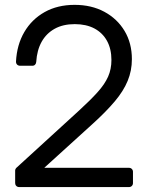

<svg xmlns="http://www.w3.org/2000/svg" viewBox="-20 -759 601 779"><path d="M282.7 -739.3Q213.4 -739.3 161.1 -710Q108.9 -680.7 78.6 -628.9Q48.3 -577.1 44.9 -508.8Q44.9 -503.9 46.9 -500.2Q48.8 -496.6 52.7 -494.4Q56.6 -492.2 61 -492.2H111.3Q118.2 -492.2 122.3 -496.6Q126.5 -501 127 -507.8Q129.9 -555.2 148.9 -589.4Q168 -623.5 201.9 -642.3Q235.8 -661.1 283.2 -661.1Q329.6 -661.1 362.8 -643.6Q396 -626 414.1 -593.3Q432.1 -560.5 432.1 -515.6Q432.1 -478.5 418.5 -447.8Q404.8 -417 375.7 -384.8Q346.7 -352.5 300.3 -310.1L45.9 -77.6Q43.9 -75.7 42.7 -73Q41.5 -70.3 41.5 -67.9V-16.1Q41.5 -9.3 46.1 -4.6Q50.8 0 57.6 0H503.4Q510.3 0 514.9 -4.6Q519.5 -9.3 519.5 -16.1V-62Q519.5 -68.8 514.9 -73.5Q510.3 -78.1 503.4 -78.1H160.6V-79.1L357.4 -257.8Q411.1 -306.6 446 -348.1Q481 -389.6 498 -430.9Q515.1 -472.2 515.1 -519Q515.1 -584 485.4 -633.5Q455.6 -683.1 403.3 -711.2Q351.1 -739.3 282.7 -739.3Z"/></svg>

Font: Inter Numeric Softened
Style: Regular
Weight: 400
Designer: Aaron212
Version: Version 1.004